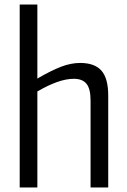

<svg xmlns="http://www.w3.org/2000/svg" viewBox="-20 -828 562 848"><path d="M67 -808H145V-481Q205 -516 249 -533Q293 -550 334 -550Q398 -550 428 -516Q458 -482 458 -406V0H380V-384Q380 -436 362 -458Q344 -480 306 -480Q272 -480 231.5 -465.5Q191 -451 145 -424V0H67Z"/></svg>

Font: Encode Sans Condensed
Style: Regular
Weight: 400
Designer: Pablo Impallari, Andres Torresi
Foundry: Pablo Impallari, Andres Torresi
Version: Version 1.000; ttfautohint (v1.00) -l 8 -r 50 -G 200 -x 14 -